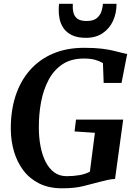

<svg xmlns="http://www.w3.org/2000/svg" viewBox="-20 -1010 731 1038"><path d="M316 8Q244.5 8 192.2 -18Q140 -44 106.5 -88.5Q73 -133 56.2 -189.2Q39.5 -245.5 38.5 -306Q37 -407 63.2 -489Q89.5 -571 141 -629.8Q192.5 -688.5 266.2 -720Q340 -751.5 434 -751.5Q492 -751.5 530.2 -746.8Q568.5 -742 594.8 -735.5Q621 -729 641 -724Q647.5 -722.5 654.2 -721Q661 -719.5 667.5 -718L637 -561.5H540.5L536.5 -669Q518 -680 493.8 -686.8Q469.5 -693.5 433 -693.5Q364.5 -693.5 317.8 -662.5Q271 -631.5 242.8 -578.2Q214.5 -525 202 -458.2Q189.5 -391.5 190 -319.5Q190 -267 199 -219.8Q208 -172.5 226.2 -136Q244.5 -99.5 272.8 -78.5Q301 -57.5 340.5 -57.5Q377 -57.5 409.8 -63.2Q442.5 -69 466 -82L493 -292L383 -299.5L391 -363.5H646L602 -42.5Q587 -42.5 563.5 -37.5Q540 -32.5 518 -26.5Q477.5 -15.5 430.5 -3.8Q383.5 8 316 8ZM444.5 -805.5Q398.5 -805.5 368.8 -820Q339 -834.5 323.2 -858Q307.5 -881.5 302 -908.5Q296.5 -935.5 297.5 -960.5Q297.5 -968 298 -975.2Q298.5 -982.5 299.5 -989.5H373.5Q372 -964 376.8 -943Q381.5 -922 398 -909.2Q414.5 -896.5 448 -896.5Q485.5 -896.5 504 -912.5Q522.5 -928.5 529 -950.2Q535.5 -972 536.5 -989.5H610Q610 -938 590.8 -896.5Q571.5 -855 534.5 -830.2Q497.5 -805.5 444.5 -805.5Z"/></svg>

Font: Merriweather
Style: Bold Italic
Weight: 700
Italic angle: -7.8°
Version: Version 2.101